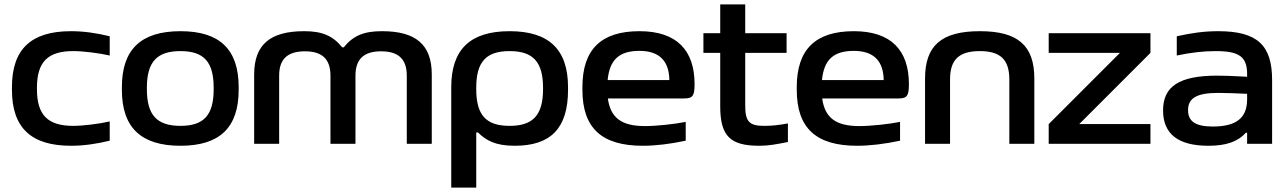

<svg xmlns="http://www.w3.org/2000/svg" viewBox="-20 -650 5810 868"><path d="M34 -256V-244C34 -72 121 9 301 9C356 9 416 1 476 -14V-101C428 -90 356 -81 311 -81C197 -81 147 -129 147 -247V-253C147 -371 197 -419 311 -419C356 -419 428 -410 476 -399V-486C416 -501 356 -509 301 -509C121 -509 34 -428 34 -256Z M531 -256V-244C531 -73 618 9 796 9C973 9 1059 -73 1059 -244V-256C1059 -427 973 -509 796 -509C618 -509 531 -427 531 -256ZM644 -247V-253C644 -370 689 -419 796 -419C902 -419 946 -370 946 -253V-247C946 -130 902 -81 796 -81C689 -81 644 -130 644 -247Z M1129 -313V0H1242V-308C1242 -385 1282 -418 1359 -418C1434 -418 1474 -385 1474 -308V0H1587V-308C1587 -385 1627 -418 1703 -418C1779 -418 1819 -385 1819 -308V0H1932V-313C1932 -449 1859 -509 1707 -509C1625 -509 1577 -489 1534 -436H1527C1484 -489 1436 -509 1355 -509C1202 -509 1129 -449 1129 -313Z M2548 -244V-256C2548 -427 2461 -509 2284 -509C2106 -509 2020 -427 2020 -256V198H2133V-51H2141C2177 -16 2218 9 2307 9C2469 9 2548 -69 2548 -244ZM2133 -247V-253C2133 -370 2177 -419 2284 -419C2390 -419 2435 -370 2435 -253V-247C2435 -130 2390 -81 2284 -81C2177 -81 2133 -130 2133 -247Z M3120 -270C3120 -422 3040 -509 2871 -509C2698 -509 2613 -427 2613 -256V-244C2613 -71 2700 9 2886 9C2943 9 3011 1 3080 -14V-99C3032 -89 2947 -80 2896 -80C2790 -80 2740 -117 2728 -205H3073C3112 -205 3120 -217 3120 -270ZM2727 -288C2736 -380 2779 -420 2871 -420C2962 -420 3005 -373 3006 -288Z M3435 -81C3367 -81 3349 -100 3349 -174V-411H3536V-500H3349V-630H3236V-500H3160V-411H3236V-169C3236 -33 3283 9 3413 9C3457 9 3490 2 3542 -8V-92C3499 -84 3468 -81 3435 -81Z M4089 -270C4089 -422 4009 -509 3840 -509C3667 -509 3582 -427 3582 -256V-244C3582 -71 3669 9 3855 9C3912 9 3980 1 4049 -14V-99C4001 -89 3916 -80 3865 -80C3759 -80 3709 -117 3697 -205H4042C4081 -205 4089 -217 4089 -270ZM3696 -288C3705 -380 3748 -420 3840 -420C3931 -420 3974 -373 3975 -288Z M4162 -295V0H4275V-291C4275 -380 4315 -419 4410 -419C4503 -419 4543 -380 4543 -291V0H4656V-295C4656 -444 4582 -509 4410 -509C4236 -509 4162 -444 4162 -295Z M4721 -500V-411H5043L4721 -89V0H5181V-89H4859L5181 -411V-500Z M5487 -509C5424 -509 5367 -501 5300 -486V-399C5361 -412 5421 -419 5475 -419C5582 -419 5618 -394 5618 -315V-303C5554 -307 5508 -308 5482 -308C5311 -308 5238 -259 5238 -151C5238 -43 5308 9 5443 9C5522 9 5576 -9 5612 -50H5618V0H5731V-288C5731 -446 5664 -509 5487 -509ZM5351 -152C5351 -207 5391 -230 5488 -230C5519 -230 5571 -228 5618 -226V-201C5618 -119 5572 -78 5463 -78C5385 -78 5351 -101 5351 -152Z"/></svg>

Font: LT Wave Medium
Style: Regular
Weight: 500
Designer: Daniel Lyons
Version: Version 2.5 (Glyphs App)